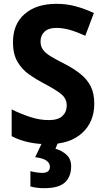

<svg xmlns="http://www.w3.org/2000/svg" viewBox="-20 -744 550 1004"><path d="M473 -202Q473 -106 409 -48Q345 10 230 10Q178 10 130.5 0Q83 -10 41 -32V-172Q87 -149 137 -132.5Q187 -116 235 -116Q284 -116 306.5 -137.5Q329 -159 329 -192Q329 -230 297 -254.5Q265 -279 205 -310Q169 -329 132.5 -354.5Q96 -380 72 -420Q48 -460 48 -522Q47 -616 108 -670Q169 -724 275 -724Q327 -724 374 -711.5Q421 -699 471 -676L426 -557Q382 -577 346 -587.5Q310 -598 274 -598Q234 -598 213 -578.5Q192 -559 192 -527Q192 -502 204.5 -484.5Q217 -467 243.5 -450.5Q270 -434 314 -412Q365 -386 400.5 -357.5Q436 -329 454.5 -292Q473 -255 473 -202ZM352 125Q352 180 319.5 210Q287 240 211 240Q189 240 171.5 237.5Q154 235 139 231V151Q153 155 170.5 157.5Q188 160 202 160Q219 160 230 152.5Q241 145 241 128Q241 109 223 96Q205 83 164 78L201 0H284L270 34Q304 43 328 65.5Q352 88 352 125Z"/></svg>

Font: Noto Sans SemiCondensed
Style: Bold
Weight: 700
Width: 4
Designer: Monotype Design Team
Foundry: Monotype Imaging Inc.
Version: Version 2.013; ttfautohint (v1.8.4.7-5d5b)